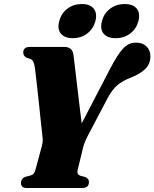

<svg xmlns="http://www.w3.org/2000/svg" viewBox="-20 -933 766 953"><path d="M421.5 -30Q421.5 0 389 0H111.5Q84 0 84 -25.5Q84 -45.5 104.5 -55L131.5 -62Q143 -65.5 148 -72.5Q153 -79.5 157 -94L187.5 -207Q193 -227 192 -242.8Q191 -258.5 188 -282Q186.5 -293 183 -326.8Q179.5 -360.5 174.8 -405Q170 -449.5 165.2 -493.5Q160.5 -537.5 156.5 -570.5Q152.5 -603.5 150 -613Q146.5 -627.5 140.2 -634.2Q134 -641 114 -645.5Q95.5 -654 95.5 -672Q95.5 -700 127.5 -700H299Q339 -700 344.5 -662Q346 -649.5 350.8 -610.5Q355.5 -571.5 361.5 -519.2Q367.5 -467 374 -414Q380.5 -361 385.5 -320.5L527.5 -593.5Q564.5 -664.5 591.8 -693Q619 -721.5 655.5 -721.5Q688.5 -721.5 707.5 -702.2Q726.5 -683 726.5 -653Q726.5 -615 699.8 -589.5Q673 -564 622.5 -545Q588 -531.5 562.5 -510Q537 -488.5 514.5 -446.5L419.5 -266Q409.5 -247.5 402.8 -231.5Q396 -215.5 392 -199L365 -87.5Q360.5 -67.5 379 -60.5L404 -54Q414.5 -48.5 418 -42.8Q421.5 -37 421.5 -30ZM341.5 -743.5Q300.5 -743.5 282 -766.2Q263.5 -789 274 -828Q284 -867 314.5 -890Q345 -913 386 -913Q427 -913 445.2 -890Q463.5 -867 453.5 -828Q443 -789.5 412.8 -766.5Q382.5 -743.5 341.5 -743.5ZM554 -743.5Q513 -743.5 494.2 -766.2Q475.5 -789 486 -828Q496 -867 526.8 -890Q557.5 -913 598.5 -913Q640.5 -913 658.8 -890Q677 -867 667 -828Q656.5 -789.5 626.2 -766.5Q596 -743.5 554 -743.5Z"/></svg>

Font: Fraunces 144pt Soft Black
Style: Italic
Weight: 900
Italic angle: -16°
Version: Version 1.000;[b76b70a41]